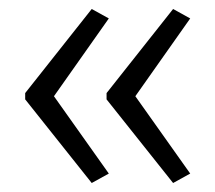

<svg xmlns="http://www.w3.org/2000/svg" viewBox="-20 -578 479 427"><path d="M36 -371V-357L184 -171L222 -192L100 -364L222 -537L184 -558ZM217 -371V-357L365 -171L403 -192L281 -364L403 -537L365 -558Z"/></svg>

Font: Noto Sans Kannada UI Condensed Light
Style: Regular
Weight: 300
Width: 3
Designer: Jelle Bosma - Monotype Design Team
Foundry: Monotype Imaging Inc.
Version: Version 2.005